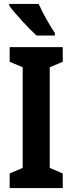

<svg xmlns="http://www.w3.org/2000/svg" viewBox="-20 -953 366 973"><path d="M176 -933H27V-924C53 -887 130 -804 165 -773H258V-786C236 -817 194 -891 176 -933ZM298 0V-74L232 -102V-612L298 -640V-714H29V-640L95 -612V-102L29 -74V0Z"/></svg>

Font: Noto Sans Armenian ExtraCondensed
Style: Regular
Weight: 400
Width: 2
Designer: Monotype Design Team
Foundry: Monotype Imaging Inc.
Version: Version 2.008